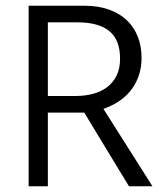

<svg xmlns="http://www.w3.org/2000/svg" viewBox="-20 -650 568 670"><path d="M80 -630H274Q323 -630 360.5 -616.5Q398 -603 423 -579Q448 -555 461 -521.5Q474 -488 474 -448Q474 -412 463 -382.5Q452 -353 433.5 -331Q415 -309 391 -294Q367 -279 341 -270L512 0H430L274 -257H147V0H80ZM147 -315H243Q276 -315 304.5 -322.5Q333 -330 354 -346Q375 -362 387 -386.5Q399 -411 399 -445Q399 -511 361.5 -541.5Q324 -572 251 -572H147Z"/></svg>

Font: Mukta Malar Light
Style: Regular
Weight: 300
Designer: Aadarsh Rajan, Girish Dalvi, Yashodeep Gholap
Foundry: Ek Type
Version: Version 2.538;PS 1.000;hotconv 16.6.51;makeotf.lib2.5.65220;